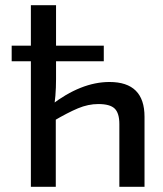

<svg xmlns="http://www.w3.org/2000/svg" viewBox="-20 -720 629 740"><path d="M402 -404Q537 -404 537 -270V0H440V-242Q440 -284 422 -301.5Q404 -319 359 -319Q320 -319 280.5 -302.5Q241 -286 185 -253L177 -315Q234 -359 290.5 -381.5Q347 -404 402 -404ZM196 -700V-415Q196 -382 193.5 -351Q191 -320 186 -298L195 -284V0H99V-700ZM380 -544V-484H25V-544Z"/></svg>

Font: Exo 2 Medium
Style: Regular
Weight: 500
Designer: Natanael Gama
Foundry: Natanael Gama
Version: Version 2.010